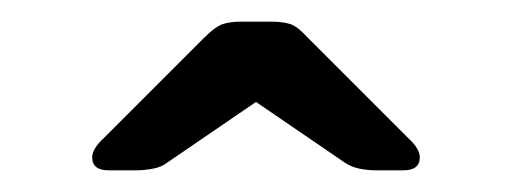

<svg xmlns="http://www.w3.org/2000/svg" viewBox="-20 -736 472 177"><path d="M80 -579Q65 -579 65 -591Q65 -599 76 -609L168 -701Q179 -712 186 -714Q193 -716 201 -716H231Q240 -716 247 -714Q254 -712 264 -701L356 -609Q367 -599 367 -591Q367 -579 352 -579H326Q319 -579 311.5 -580.5Q304 -582 298 -586L216 -642L134 -586Q129 -582 121 -580.5Q113 -579 106 -579Z"/></svg>

Font: DVN-Rubik
Style: Regular
Weight: 400
Designer: Hubert and Fischer
Foundry: Hubert & Fischer
Version: Version 2.102